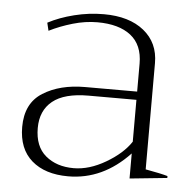

<svg xmlns="http://www.w3.org/2000/svg" viewBox="-43 -550 593 603"><g transform="rotate(5 253.5 -248.5)"><path d="M36 -132Q36 -207 89.5 -240.5Q143 -274 222 -274H386V-362Q386 -421 348.5 -450.5Q311 -480 243 -480Q205 -480 165.5 -468.5Q126 -457 92 -440L86 -465Q122 -484 168 -495.5Q214 -507 261 -507Q341 -507 387.5 -469.5Q434 -432 434 -368V-33Q484 -24 504 -18V-12L386 0V-79Q302 10 193 10Q120 10 78 -26.5Q36 -63 36 -132ZM386 -116V-248H235Q159 -248 122 -218Q85 -188 85 -133Q85 -75 119.5 -46Q154 -17 208 -17Q257 -17 309 -47.5Q361 -78 386 -116Z"/></g></svg>

Font: Trirong ExtraLight
Style: Regular
Weight: 275
Designer: Katatrad Team
Foundry: CadsonDemak
Version: Version 1.001